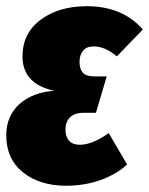

<svg xmlns="http://www.w3.org/2000/svg" viewBox="-22 -574 476 613"><path d="M189 19Q105 19 51.5 -23.7Q-2 -66.4 -2 -142.1Q-2 -203.1 39.3 -241Q80.6 -278.8 150.9 -284.2Q49.8 -306.2 49.8 -394Q49.8 -467.8 107.9 -511Q166 -554.2 254.9 -554.2Q368.7 -554.2 434.1 -480L351.1 -394Q313.5 -425.8 276.9 -425.8Q254.9 -425.8 243.4 -412.4Q231.9 -398.9 231.9 -376Q231.9 -354 242.4 -342Q252.9 -330.1 279.8 -330.1H318.8L284.2 -213.9H245.1Q215.8 -213.9 201.4 -199.2Q187 -184.6 187 -160.2Q187 -137.2 198.7 -124.5Q210.4 -111.8 232.9 -111.8Q272 -111.8 325.2 -148.9L383.8 -48.8Q348.6 -16.6 297.9 1.2Q247.1 19 189 19Z"/></svg>

Font: Fira Sans Compressed Heavy
Style: Italic
Weight: 900
Width: 3
Italic angle: -8°
Designer: Carrois Corporate & Edenspiekermann AG
Foundry: Carrois Corporate GbR & Edenspiekermann AG
Version: Version 4.203;PS 004.203;hotconv 1.0.88;makeotf.lib2.5.64775